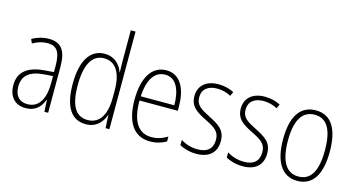

<svg xmlns="http://www.w3.org/2000/svg" viewBox="-81 -1097 2680 1444"><g transform="rotate(15 1259.0 -375.0)"><path d="M210 -539C165 -539 119 -526 80 -503L94 -472C136 -496 174 -505 208 -505C279 -505 310 -466 310 -353V-307L237 -301C111 -291 40 -238 40 -133C40 -54 82 10 172 10C254 10 291 -38 311 -92H313L318 0H347V-357C347 -486 305 -539 210 -539ZM240 -271 311 -276V-218C310 -101 270 -22 178 -22C115 -22 79 -62 79 -133C79 -219 133 -262 240 -271Z M641 10C724 10 768 -44 787 -100H789L794 0H824V-760H787V-517C787 -491 788 -463 789 -433H787C769 -488 722 -539 645 -539C533 -539 469 -441 469 -258C469 -83 527 10 641 10ZM646 -24C550 -24 508 -107 508 -258C508 -420 557 -505 649 -505C740 -505 787 -426 787 -294V-236C787 -104 741 -24 646 -24Z M1125 -539C1007 -539 949 -427 949 -263C949 -98 1009 10 1141 10C1190 10 1230 -2 1267 -23V-61C1223 -35 1187 -24 1143 -24C1039 -24 986 -110 987 -267H1285V-300C1285 -428 1240 -539 1125 -539ZM1125 -505C1212 -505 1249 -415 1249 -300H988C995 -437 1046 -505 1125 -505Z M1657 -130C1657 -220 1598 -249 1525 -287C1454 -323 1414 -346 1414 -407C1414 -471 1459 -505 1529 -505C1567 -505 1608 -495 1636 -477L1652 -510C1619 -528 1577 -539 1530 -539C1431 -539 1377 -484 1377 -407C1377 -323 1433 -292 1509 -254C1578 -219 1619 -196 1619 -130C1619 -64 1582 -25 1502 -25C1454 -25 1407 -40 1371 -63V-22C1400 -6 1446 10 1502 10C1605 10 1657 -44 1657 -130Z M2018 -130C2018 -220 1959 -249 1886 -287C1815 -323 1775 -346 1775 -407C1775 -471 1820 -505 1890 -505C1928 -505 1969 -495 1997 -477L2013 -510C1980 -528 1938 -539 1891 -539C1792 -539 1738 -484 1738 -407C1738 -323 1794 -292 1870 -254C1939 -219 1980 -196 1980 -130C1980 -64 1943 -25 1863 -25C1815 -25 1768 -40 1732 -63V-22C1761 -6 1807 10 1863 10C1966 10 2018 -44 2018 -130Z M2469 -265C2469 -433 2415 -539 2289 -539C2167 -539 2105 -442 2105 -266C2105 -90 2168 10 2288 10C2409 10 2469 -89 2469 -265ZM2143 -266C2143 -419 2189 -505 2289 -505C2392 -505 2431 -411 2431 -266C2431 -108 2386 -24 2288 -24C2189 -24 2143 -112 2143 -266Z"/></g></svg>

Font: Noto Sans Gurmukhi UI Condensed ExtraLight
Style: Regular
Weight: 200
Width: 3
Designer: Jelle Bosma - Monotype Design Team
Foundry: Monotype Imaging Inc.
Version: Version 2.004